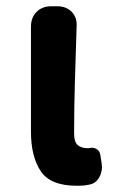

<svg xmlns="http://www.w3.org/2000/svg" viewBox="-20 -580 369 614"><path d="M225 14Q141 14 110 -33Q79 -80 79 -159V-495Q79 -524 97 -542Q115 -560 144 -560H163Q192 -560 209.5 -542Q227 -524 225 -495Q222 -404 219.5 -318Q217 -232 217 -153Q217 -126 228.5 -116Q240 -106 262 -106L268 -107Q280 -109 289.5 -103Q299 -97 301 -84L305 -58Q309 -34 297.5 -13Q286 8 262 11Q259 12 250.5 13Q242 14 225 14Z"/></svg>

Font: Chiron GoRound TC
Style: Bold
Weight: 700
Designer: Ryoko NISHIZUKA 西塚涼子 (kana, bopomofo & ideographs); Paul D. Hunt (Latin, Greek & Cyrillic); Sandoll Communications 산돌커뮤니
Foundry: Adobe
Version: Version 1.000;hotconv 1.1.1;makeotfexe 2.6.0